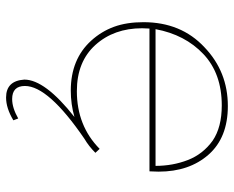

<svg xmlns="http://www.w3.org/2000/svg" viewBox="-89 -468 770 632"><g transform="rotate(90 296.0 -152.0)"><path d="M301 213Q246 213 242 153Q242 85 365 -12Q323 0 278 0Q175 0 114 -67Q83.5 -100.5 68.2 -142.2Q53 -184 53 -239Q53 -363 135.5 -440Q216 -517 329 -517Q433 -517 489 -453.5Q545 -390 545 -289L544 -259H74L73 -235Q73 -142 128 -81Q183 -20 280 -20Q394 -20 470 -95L483 -81Q461 -59 437 -45Q263 74 263 151Q263 193 306 193Q335 193 370 173L376 189Q336 213 301 213ZM526 -279Q526 -335.5 506.8 -385.2Q487.5 -435 443 -467Q399 -497 327 -497Q222 -497 158 -436.5Q94 -376 76 -279Z"/></g></svg>

Font: Argentum Sans Thin
Style: Italic
Weight: 100
Italic angle: -11°
Designer: Julieta Ulanovsky (font), Cristiano Sobral (main changes and remaster)
Foundry: Julieta Ulanovsky (font), Cristiano Sobral (main changes and remaster)
Version: Version 2.007;June 15, 2022;FontCreator 14.0.0.2814 64-bit; 